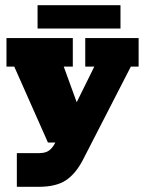

<svg xmlns="http://www.w3.org/2000/svg" viewBox="-20 -550 560 741"><path d="M129 171H45V41H130Q155 41 168.5 31.5Q182 22 192 3L219 -50L245 0H165L35 -293H5V-403H261V-293H226L290 -117H257L344 -293H309V-403H515V-293H485L300 67Q272 121 234 146Q196 171 129 171ZM125 -440V-530H445V-440Z"/></svg>

Font: Rokkitt SemiBold Black
Style: Regular
Weight: 900
Version: Version 3.103